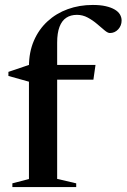

<svg xmlns="http://www.w3.org/2000/svg" viewBox="-20 -756 512 776"><path d="M123 -434 103.5 -424 14 -449V-465.5L110 -498L148.5 -493.5H366L357.5 -434ZM211 -33 288 -15V0H30V-15L97 -32.5V-487Q97 -545 116.8 -591Q136.5 -637 171.8 -669.5Q207 -702 253.8 -719Q300.5 -736 355 -736Q385.5 -736 407.2 -731Q429 -726 443.5 -717.5Q458 -709 464.8 -697.5Q471.5 -686 471.5 -673Q471.5 -652.5 457.8 -637.5Q444 -622.5 424 -622.5Q415.5 -622.5 402.5 -633.5Q389.5 -644.5 372.2 -659.2Q355 -674 334.5 -685Q314 -696 291 -696Q265.5 -696 247.8 -684.2Q230 -672.5 220.5 -647.5Q211 -622.5 211 -583.5Z"/></svg>

Font: Newsreader 60pt Medium
Style: Regular
Weight: 500
Designer: Hugues Gentile
Foundry: Production Type
Version: Version 1.003